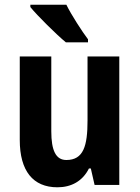

<svg xmlns="http://www.w3.org/2000/svg" viewBox="-20 -786 593 816"><path d="M262 -766H109V-756C138 -720 220 -639 260 -606H354V-619C329 -652 283 -723 262 -766ZM487 -546H352V-274C352 -166 335 -106 262 -106C217 -106 198 -147 198 -228V-546H64V-191C64 -60 120 10 224 10C283 10 331 -16 358 -70H366L382 0H487Z"/></svg>

Font: Noto Sans Sinhala Condensed
Style: Bold
Weight: 700
Width: 3
Designer: Jelle Bosma - Monotype Design Team
Foundry: Monotype Imaging Inc.
Version: Version 2.006